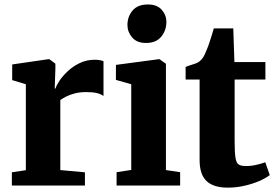

<svg xmlns="http://www.w3.org/2000/svg" viewBox="-20 -829 1236 858"><path d="M33 0V-59L95.5 -68.5V-452.5L34.5 -471V-541L196 -564.5H200.5L227.5 -544.5V-521L224.5 -433.5H228Q232 -447.5 246.2 -468.8Q260.5 -490 283.5 -511.5Q306.5 -533 337 -547.5Q367.5 -562 403.5 -562Q417.5 -562 427.2 -560Q437 -558 442.5 -555.5V-400Q432 -408 414 -412.8Q396 -417.5 365.5 -417.5Q337.5 -417.5 315 -411.8Q292.5 -406 276.2 -397.8Q260 -389.5 249.5 -382V-69L359.5 -59V0Z M501 0V-59.5L566.5 -69.5V-452.5L498 -472V-539L689.5 -564.5H693L721.5 -544V-69L785 -59.5V0ZM631.5 -637Q591.5 -637 570.5 -661.8Q549.5 -686.5 549.5 -717Q549.5 -755 572.5 -782Q595.5 -809 640.5 -809H641.5Q682 -809 702.8 -785.2Q723.5 -761.5 723.5 -731Q723.5 -693 700.5 -665Q677.5 -637 632.5 -637Z M997.5 9.5Q934 9.5 903 -20Q872 -49.5 872 -113.5V-473.5H809.5V-530Q821.5 -535 833.5 -538.5Q845.5 -542 856 -546Q866.5 -550 873 -556Q880.5 -562.5 885.5 -569.5Q890.5 -576.5 894.8 -585.5Q899 -594.5 903.5 -606Q909 -618.5 914.5 -634.8Q920 -651 925.5 -668.8Q931 -686.5 935.5 -702H1022.5L1027.5 -551.5H1166V-473.5H1028.5V-197.5Q1028.5 -146.5 1032.5 -123Q1036.5 -99.5 1047.5 -93.2Q1058.5 -87 1079.5 -87Q1102.5 -87 1126.2 -92.5Q1150 -98 1165.5 -104L1185.5 -46.5Q1168 -33 1138.8 -20.2Q1109.5 -7.5 1073 1Q1036.5 9.5 997.5 9.5Z"/></svg>

Font: Merriweather 28pt ExtraBold
Style: Regular
Weight: 800
Version: Version 2.100